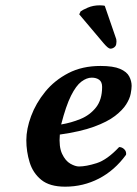

<svg xmlns="http://www.w3.org/2000/svg" viewBox="-20 -692 515 722"><path d="M475 -369Q475 -358 471.5 -339.5Q468 -321 454.5 -299.5Q441 -278 412.5 -256Q384 -234 333.5 -215.5Q283 -197 205 -186Q201 -140 213.5 -113.5Q226 -87 244.5 -76.5Q263 -66 277 -66Q304 -66 343.5 -78.5Q383 -91 428 -139Q439 -139 447.5 -130.5Q456 -122 454 -110Q411 -51 352 -20.5Q293 10 225 10Q167 10 135.5 -15.5Q104 -41 91.5 -81.5Q79 -122 79 -165Q79 -207 97 -255.5Q115 -304 150 -347Q185 -390 237 -417Q289 -444 358 -444Q406 -444 431.5 -433Q457 -422 466 -404.5Q475 -387 475 -369ZM364 -365Q364 -384 353 -392Q342 -400 325 -400Q306 -400 286 -385Q266 -370 247 -332Q228 -294 210 -224Q247 -230 282.5 -244.5Q318 -259 341 -288Q364 -317 364 -365ZM374 -670 415 -551Q418 -545 418 -536Q418 -533 417.5 -530.5Q417 -528 417 -526Q416 -519 409.5 -514Q403 -509 395 -509Q387 -509 370 -529L278 -638L283 -649Q289 -654 309.5 -663Q330 -672 355 -672Q359 -672 365.5 -671.5Q372 -671 374 -670Z"/></svg>

Font: Libertinus Serif Semibold Italic
Style: Regular
Weight: 600
Italic angle: -11.5°
Designer: Philipp H. Poll, Khaled Hosny
Foundry: Caleb Maclennan
Version: Version 7.051;RELEASE